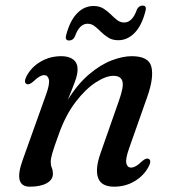

<svg xmlns="http://www.w3.org/2000/svg" viewBox="-20 -674 633 704"><path d="M77.5 -366Q65.5 -372 78 -396Q96 -429 129.8 -448.5Q163.5 -468 205 -468Q232.5 -468 248.5 -455.8Q264.5 -443.5 264.5 -419.5Q264.5 -401 255 -375.2Q245.5 -349.5 228.5 -308Q265.5 -367 307.5 -402.2Q349.5 -437.5 390 -452.8Q430.5 -468 463 -468Q526 -468 535.2 -428.5Q544.5 -389 520.5 -320.5L453.5 -130.5Q439.5 -91 443.2 -75.2Q447 -59.5 460.5 -59.5Q468.5 -59.5 477.8 -64.5Q487 -69.5 500.5 -82.5Q515.5 -96 525 -91.5Q537 -85.5 524.5 -62Q506.5 -29 473 -9.2Q439.5 10.5 398.5 10.5Q352 10.5 340 -21Q328 -52.5 348 -110.5L416.5 -306Q434.5 -356 428.8 -376Q423 -396 396 -396Q368.5 -396 331 -371.8Q293.5 -347.5 256.8 -299.5Q220 -251.5 194.5 -179Q177.5 -132.5 171.8 -112.2Q166 -92 166 -81Q166 -67.5 170 -58.5Q174 -49.5 174 -36.5Q174 -15 151.2 -2.2Q128.5 10.5 89.5 10.5Q28 10.5 63 -87L149 -327.5Q163 -366.5 159.2 -382.5Q155.5 -398.5 142 -398.5Q134 -398.5 124.8 -393.2Q115.5 -388 102 -375Q86.5 -361.5 77.5 -366ZM413.5 -526.5Q392.5 -526.5 377.5 -535.8Q362.5 -545 350.5 -557Q338.5 -569 327 -578Q315.5 -587 301 -587Q271 -587 254.5 -540Q247.5 -525.5 233.5 -525.5Q216.5 -525.5 223 -547Q237 -599 263 -625.5Q289 -652 323 -652Q344 -652 359 -642.8Q374 -633.5 386 -621.5Q398 -609.5 409.5 -600.5Q421 -591.5 435.5 -591.5Q465.5 -591.5 482 -639Q489 -653.5 503 -653.5Q519.5 -653.5 513 -632Q499.5 -579.5 473.2 -553Q447 -526.5 413.5 -526.5Z"/></svg>

Font: Fraunces 9pt
Style: Italic
Weight: 400
Italic angle: -16°
Version: Version 1.000;[b76b70a41]